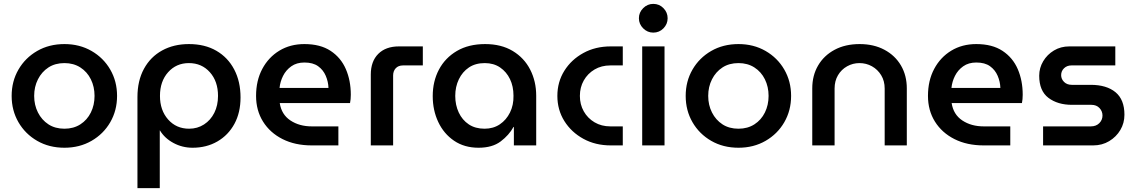

<svg xmlns="http://www.w3.org/2000/svg" viewBox="-20 -749 5857 989"><path d="M312 12Q233 12 171.5 -23.5Q110 -59 75 -119.5Q40 -180 40 -255Q40 -330 75 -390.5Q110 -451 171.5 -486.5Q233 -522 312 -522Q390 -522 451.5 -486.5Q513 -451 548 -390.5Q583 -330 583 -255Q583 -180 548 -119.5Q513 -59 451.5 -23.5Q390 12 312 12ZM312 -86Q359 -86 394 -108.5Q429 -131 448 -169.5Q467 -208 467 -255Q467 -302 448 -340.5Q429 -379 394 -401.5Q359 -424 312 -424Q264 -424 229.5 -401.5Q195 -379 175.5 -340.5Q156 -302 156 -255Q156 -208 175.5 -169.5Q195 -131 229.5 -108.5Q264 -86 312 -86Z M953 -522Q875 -522 815 -489Q755 -456 721.5 -394.5Q688 -333 688 -249V220H803V-77H804Q828 -37 873.5 -12.5Q919 12 972 12Q1044 12 1100 -20.5Q1156 -53 1187.5 -111Q1219 -169 1219 -247Q1219 -329 1186.5 -391Q1154 -453 1094.5 -487.5Q1035 -522 953 -522ZM953 -424Q1019 -424 1061 -377Q1103 -330 1103 -255Q1103 -206 1084 -168Q1065 -130 1031 -108Q997 -86 954 -86Q888 -86 846 -133.5Q804 -181 804 -255Q804 -330 846 -377Q888 -424 953 -424Z M1586 0Q1500 0 1435.5 -32.5Q1371 -65 1335 -122.5Q1299 -180 1299 -255Q1299 -334 1331 -394Q1363 -454 1419 -488Q1475 -522 1548 -522Q1630 -522 1683 -487Q1736 -452 1761.5 -393Q1787 -334 1787 -261Q1787 -237 1783 -218H1421Q1430 -159 1476 -128.5Q1522 -98 1586 -98H1723V0ZM1420 -296H1672Q1671 -328 1658 -358.5Q1645 -389 1618.5 -408Q1592 -427 1548 -427Q1508 -427 1480.5 -407.5Q1453 -388 1438 -358Q1423 -328 1420 -296Z M1890 0V-365Q1890 -433 1928.5 -471.5Q1967 -510 2035 -510H2158V-412H2056Q2032 -412 2018.5 -397.5Q2005 -383 2005 -360V0Z M2445 12Q2372 12 2319 -24Q2266 -60 2237.5 -120.5Q2209 -181 2209 -254Q2209 -330 2241 -390.5Q2273 -451 2333.5 -486.5Q2394 -522 2479 -522Q2562 -522 2621 -486.5Q2680 -451 2711 -390.5Q2742 -330 2742 -256V0H2627V-95H2625Q2602 -53 2559 -20.5Q2516 12 2445 12ZM2476 -86Q2521 -86 2554.5 -108.5Q2588 -131 2607 -169.5Q2626 -208 2625 -256Q2625 -304 2607 -341.5Q2589 -379 2556 -401.5Q2523 -424 2477 -424Q2429 -424 2395.5 -401.5Q2362 -379 2343.5 -340.5Q2325 -302 2325 -255Q2325 -208 2343 -169.5Q2361 -131 2394.5 -108.5Q2428 -86 2476 -86Z M3126 0Q3047 0 2985 -34Q2923 -68 2887 -125.5Q2851 -183 2851 -255Q2851 -327 2887 -384.5Q2923 -442 2985 -476Q3047 -510 3126 -510H3188V-412H3124Q3078 -412 3042.5 -391Q3007 -370 2987 -334.5Q2967 -299 2967 -255Q2967 -211 2987 -175.5Q3007 -140 3042.5 -119Q3078 -98 3124 -98H3188V0Z M3288 0V-510H3403V0ZM3345 -581Q3315 -581 3293 -603Q3271 -625 3271 -655Q3271 -685 3293 -707Q3315 -729 3345 -729Q3376 -729 3397.5 -707Q3419 -685 3419 -655Q3419 -625 3397.5 -603Q3376 -581 3345 -581Z M3784 12Q3705 12 3643.5 -23.5Q3582 -59 3547 -119.5Q3512 -180 3512 -255Q3512 -330 3547 -390.5Q3582 -451 3643.5 -486.5Q3705 -522 3784 -522Q3862 -522 3923.5 -486.5Q3985 -451 4020 -390.5Q4055 -330 4055 -255Q4055 -180 4020 -119.5Q3985 -59 3923.5 -23.5Q3862 12 3784 12ZM3784 -86Q3831 -86 3866 -108.5Q3901 -131 3920 -169.5Q3939 -208 3939 -255Q3939 -302 3920 -340.5Q3901 -379 3866 -401.5Q3831 -424 3784 -424Q3736 -424 3701.5 -401.5Q3667 -379 3647.5 -340.5Q3628 -302 3628 -255Q3628 -208 3647.5 -169.5Q3667 -131 3701.5 -108.5Q3736 -86 3784 -86Z M4164 0V-294Q4164 -360 4194 -411.5Q4224 -463 4279 -492.5Q4334 -522 4408 -522Q4481 -522 4536 -492.5Q4591 -463 4621 -411.5Q4651 -360 4651 -294V0H4537V-293Q4537 -332 4519 -361.5Q4501 -391 4471.5 -407.5Q4442 -424 4407 -424Q4373 -424 4343.5 -407.5Q4314 -391 4296.5 -361.5Q4279 -332 4279 -293V0Z M5047 0Q4961 0 4896.5 -32.5Q4832 -65 4796 -122.5Q4760 -180 4760 -255Q4760 -334 4792 -394Q4824 -454 4880 -488Q4936 -522 5009 -522Q5091 -522 5144 -487Q5197 -452 5222.5 -393Q5248 -334 5248 -261Q5248 -237 5244 -218H4882Q4891 -159 4937 -128.5Q4983 -98 5047 -98H5184V0ZM4881 -296H5133Q5132 -328 5119 -358.5Q5106 -389 5079.5 -408Q5053 -427 5009 -427Q4969 -427 4941.5 -407.5Q4914 -388 4899 -358Q4884 -328 4881 -296Z M5353 0V-98H5599Q5626 -98 5642.5 -114.5Q5659 -131 5659 -154Q5659 -176 5643.5 -192.5Q5628 -209 5602 -209H5502Q5428 -209 5380.5 -245Q5333 -281 5333 -359Q5333 -399 5353.5 -433.5Q5374 -468 5409 -489Q5444 -510 5488 -510H5725V-412H5499Q5476 -412 5461 -397.5Q5446 -383 5446 -362Q5446 -342 5461 -327Q5476 -312 5501 -312H5598Q5680 -312 5726 -274Q5772 -236 5772 -158Q5772 -115 5751 -79.5Q5730 -44 5693.5 -22Q5657 0 5611 0Z"/></svg>

Font: MuseoModerno Medium
Style: Regular
Weight: 500
Designer: Pablo Cosgaya, Héctor Gatti, Marcela Romero, and the Authors of The MuseoModerno Project.
Foundry: Omnibus-Type Team
Version: Version 1.001